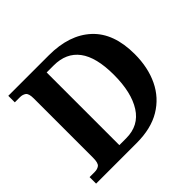

<svg xmlns="http://www.w3.org/2000/svg" viewBox="-168 -909 1104 1104"><g transform="rotate(-45 383.5 -357.0)"><path d="M28 0V-53H70Q92 -53 106.5 -64Q121 -75 121 -118V-600Q121 -640 106 -650.5Q91 -661 70 -661H28V-714H358Q524 -714 618 -627Q712 -540 712 -370Q712 -261 672 -177.5Q632 -94 553.5 -47Q475 0 358 0ZM335 -62Q438 -62 490.5 -144.5Q543 -227 543 -370Q543 -513 490.5 -583Q438 -653 336 -653H279V-62Z"/></g></svg>

Font: Noto Serif Vithkuqi
Style: Regular
Weight: 400
Version: Version 1.005